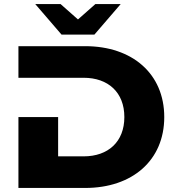

<svg xmlns="http://www.w3.org/2000/svg" viewBox="-20 -928 866 948"><path d="M71 -350V0H401C633 0 791 -136 791 -350C791 -564 633 -700 401 -700H71V-544H393C514 -544 594 -472 594 -350C594 -228 514 -156 393 -156H267V-350ZM446 -757 576 -908H451L365 -832L279 -908H154L284 -757Z"/></svg>

Font: Montserrat-Alt1 ExtBd
Style: Regular
Weight: 800
Designer: Differentunic
Foundry: Differentunic
Version: Version 7.222